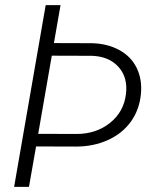

<svg xmlns="http://www.w3.org/2000/svg" viewBox="-20 -731 620 751"><path d="M216.8 -710.9 190.9 -562.5 339.8 -562Q399.9 -560.5 446 -535.6Q492.2 -510.7 514.4 -465.8Q536.6 -420.9 531.2 -363.8Q525.4 -301.3 491.5 -254.6Q457.5 -208 401.4 -182.9Q345.2 -157.7 277.3 -157.7L121.1 -158.2L93.3 0H35.2L158.7 -710.9ZM182.6 -513.2 129.4 -207.5 279.3 -207Q356 -207 410.2 -250.2Q464.4 -293.5 472.7 -363.3Q480.5 -428.7 443.1 -469.7Q405.8 -510.7 338.9 -512.7Z"/></svg>

Font: RobotoInd Light
Style: Italic
Weight: 300
Italic angle: -12°
Designer: Google
Version: Version 2.001151; 2014